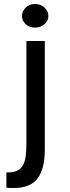

<svg xmlns="http://www.w3.org/2000/svg" viewBox="-20 -730 352 960"><path d="M112 -525H204V18Q204 115 167.5 162.5Q131 210 50 210Q42 210 32.5 210Q23 210 12 208V132Q45 133 64.5 124Q84 115 94.5 96.5Q105 78 108.5 50.5Q112 23 112 -15ZM90 -650Q90 -673 108 -691.5Q126 -710 155 -710Q184 -710 203 -691.5Q222 -673 222 -650Q222 -627 203 -609.5Q184 -592 155 -592Q126 -592 108 -609.5Q90 -627 90 -650Z"/></svg>

Font: PT Sans Caption
Style: Regular
Weight: 400
Designer: A.Korolkova, O.Umpeleva, V.Yefimov
Foundry: ParaType Ltd
Version: Version 2.004W OFL